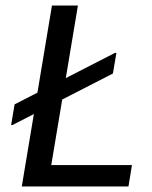

<svg xmlns="http://www.w3.org/2000/svg" viewBox="-20 -670 548 690"><path d="M58.3 0 166.7 -650H260L164.2 -76.7H454.2L441.7 0ZM20 -220.8 32.5 -295 393.3 -480H398.3L385.8 -405.8L25 -220.8Z"/></svg>

Font: Familjen Grotesk
Style: Italic
Weight: 400
Italic angle: -9.46201°
Designer: Anders Wikstroem, Jonas Baeckman, Matilda Gysing, Kristian Moeller
Foundry: Familjen STHLM AB
Version: Version 2.000